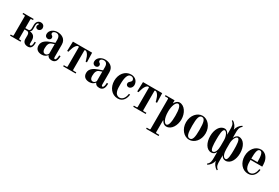

<svg xmlns="http://www.w3.org/2000/svg" viewBox="90 -1957 5033 3464"><g transform="rotate(30 2607.0 -225.0)"><path d="M40 0H258V-24H226C214 -24 210 -28 210 -40V-228H262C288 -228 308 -206 308 -167V-88C308 -20 352 12 415 12C489 12 506 -48 506 -126H480C480 -80 473 -30 446 -30C433 -30 424 -38 424 -57V-122C424 -206 379 -238 315 -247V-252C336 -266 342 -284 342 -314V-383C342 -430 360 -446 376 -446C384 -446 386 -441 386 -437C386 -432 385 -429 378 -419C374 -413 368 -403 368 -391C368 -361 392 -344 420 -344C448 -344 482 -370 482 -409C482 -456 452 -486 404 -486C358 -486 314 -452 314 -382V-314C314 -282 302 -256 273 -256H210V-434C210 -446 214 -450 226 -450H258V-474H40V-450H78C90 -450 94 -446 94 -434V-40C94 -28 90 -24 78 -24H40Z M694 -115C694 -189 713 -234 758 -250L814 -270V-72C800 -44 779 -28 753 -28C731 -28 694 -41 694 -115ZM572 -106C572 -13 642 12 704 12C758 12 794 -12 816 -42H818C836 -6 858 12 915 12C951 12 978 -6 992 -28C1011 -57 1014 -99 1014 -135H986C986 -90 976 -36 950 -36C937 -36 930 -47 930 -72V-325C930 -447 832 -486 750 -486C679 -486 595 -439 595 -358C595 -311 627 -290 658 -290C683 -290 714 -306 714 -341C714 -364 704 -375 686 -386C673 -395 670 -409 670 -415C670 -446 705 -462 739 -462C778 -462 814 -438 814 -365V-297L740 -271C668 -246 572 -204 572 -106Z M1070 -276H1098C1098 -276 1104 -314 1126 -369C1141 -406 1170 -450 1202 -450C1214 -450 1218 -448 1218 -434V-40C1218 -28 1214 -24 1202 -24H1146V0H1406V-24H1350C1338 -24 1334 -28 1334 -40V-434C1334 -448 1338 -450 1350 -450C1382 -450 1411 -406 1426 -369C1448 -314 1454 -276 1454 -276H1482L1476 -474H1076Z M1686 -115C1686 -189 1705 -234 1750 -250L1806 -270V-72C1792 -44 1771 -28 1745 -28C1723 -28 1686 -41 1686 -115ZM1564 -106C1564 -13 1634 12 1696 12C1750 12 1786 -12 1808 -42H1810C1828 -6 1850 12 1907 12C1943 12 1970 -6 1984 -28C2003 -57 2006 -99 2006 -135H1978C1978 -90 1968 -36 1942 -36C1929 -36 1922 -47 1922 -72V-325C1922 -447 1824 -486 1742 -486C1671 -486 1587 -439 1587 -358C1587 -311 1619 -290 1650 -290C1675 -290 1706 -306 1706 -341C1706 -364 1696 -375 1678 -386C1665 -395 1662 -409 1662 -415C1662 -446 1697 -462 1731 -462C1770 -462 1806 -438 1806 -365V-297L1732 -271C1660 -246 1564 -204 1564 -106Z M2074 -237C2074 -100 2159 12 2287 12C2401 12 2441 -88 2448 -162H2422C2415 -94 2378 -18 2307 -18C2262 -18 2225 -50 2213 -99C2202 -138 2202 -181 2202 -237C2202 -370 2227 -462 2293 -462C2344 -462 2358 -428 2358 -406C2358 -389 2346 -375 2334 -365C2324 -357 2302 -339 2302 -312C2302 -280 2326 -262 2355 -262C2396 -262 2430 -303 2430 -351C2430 -413 2386 -486 2285 -486C2159 -486 2074 -374 2074 -237Z M2530 -276H2558C2558 -276 2564 -314 2586 -369C2601 -406 2630 -450 2662 -450C2674 -450 2678 -448 2678 -434V-40C2678 -28 2674 -24 2662 -24H2606V0H2866V-24H2810C2798 -24 2794 -28 2794 -40V-434C2794 -448 2798 -450 2810 -450C2842 -450 2871 -406 2886 -369C2908 -314 2914 -276 2914 -276H2942L2936 -474H2536Z M3194 -240C3194 -360 3234 -454 3280 -454C3328 -454 3346 -365 3346 -237C3346 -109 3328 -20 3280 -20C3248 -20 3194 -84 3194 -240ZM3006 204V228H3266V204H3210C3198 204 3194 200 3194 188V-57L3200 -59C3220 -18 3253 12 3298 12C3405 12 3474 -111 3474 -237C3474 -363 3401 -486 3294 -486C3247 -486 3215 -448 3200 -416H3194V-474H3006V-450H3062C3074 -450 3078 -446 3078 -434V188C3078 200 3074 204 3062 204Z M3698 -237C3698 -389 3714 -462 3774 -462C3834 -462 3850 -389 3850 -237C3850 -85 3834 -12 3774 -12C3714 -12 3698 -85 3698 -237ZM3570 -237C3570 -93 3666 12 3774 12C3882 12 3978 -93 3978 -237C3978 -381 3882 -486 3774 -486C3666 -486 3570 -381 3570 -237Z M4072 -237C4072 -105 4132 12 4236 12C4280 12 4312 -15 4324 -49H4326V65C4326 131 4326 180 4272 222L4283 238C4337 210 4376 150 4384 98C4392 150 4431 210 4485 238L4496 222C4442 180 4442 131 4442 66V-49H4444C4456 -15 4488 12 4532 12C4636 12 4696 -105 4696 -237C4696 -369 4636 -486 4532 -486C4490 -486 4458 -449 4444 -413H4442V-516C4442 -581 4442 -630 4496 -672L4485 -688C4431 -660 4392 -600 4384 -548C4376 -600 4337 -660 4283 -688L4272 -672C4326 -630 4326 -582 4326 -516V-413H4324C4310 -449 4278 -486 4236 -486C4132 -486 4072 -369 4072 -237ZM4200 -237C4200 -329 4202 -458 4250 -458C4288 -458 4326 -379 4326 -297V-178C4326 -100 4305 -16 4250 -16C4202 -16 4200 -144 4200 -237ZM4442 -178V-297C4442 -379 4480 -458 4518 -458C4566 -458 4568 -329 4568 -237C4568 -144 4566 -16 4518 -16C4463 -16 4442 -100 4442 -178Z M4790 -237C4790 -100 4875 12 5003 12C5117 12 5157 -88 5164 -162H5138C5131 -94 5094 -18 5023 -18C4978 -18 4941 -50 4929 -99C4918 -138 4918 -177 4918 -228H5162C5162 -240 5162 -296 5155 -328C5136 -422 5074 -486 4992 -486C4881 -486 4790 -381 4790 -237ZM4918 -256C4918 -386 4930 -462 4982 -462C5034 -462 5046 -386 5046 -256Z"/></g></svg>

Font: Old Standard
Style: Bold
Weight: 700
Designer: Alexey Kryukov <alexios@thessalonica.org.ru>
Version: Version 2.0.2